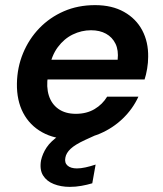

<svg xmlns="http://www.w3.org/2000/svg" viewBox="-20 -531 635 749"><path d="M259 12Q193 12 144.5 -15Q96 -42 70.5 -90.5Q45 -139 46 -205Q47 -268 70 -323.5Q93 -379 133.5 -421Q174 -463 229 -487Q284 -511 351 -511Q417 -511 464 -484.5Q511 -458 535 -412.5Q559 -367 558 -309Q558 -287 554 -263Q550 -239 544 -221H133L147 -298H439Q443 -335 430.5 -360.5Q418 -386 393.5 -399.5Q369 -413 335 -413Q298 -413 264 -396.5Q230 -380 205.5 -347Q181 -314 172 -264L167 -235Q160 -192 170.5 -158.5Q181 -125 208 -106Q235 -87 276 -87Q318 -87 349 -105.5Q380 -124 398 -154H520Q498 -106 459 -68.5Q420 -31 369.5 -9.5Q319 12 259 12ZM252 198Q218 198 190 187Q162 176 148 153.5Q134 131 140 95Q146 68 162 44Q178 20 211.5 -3Q245 -26 301 -48L352 -68L369 -11L312 15Q273 33 255.5 49.5Q238 66 235 84Q231 104 243.5 115Q256 126 280 126Q295 126 313.5 122Q332 118 353 111L340 184Q320 190 297.5 194Q275 198 252 198Z"/></svg>

Font: DM Sans 20pt SemiBold
Style: Italic
Weight: 600
Italic angle: -10°
Version: Version 4.004;gftools[0.9.30]